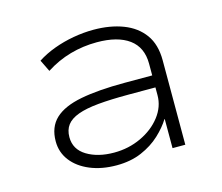

<svg xmlns="http://www.w3.org/2000/svg" viewBox="-79 -602 822 712"><g transform="rotate(-15 332.0 -246.0)"><path d="M287 8Q230 8 185.5 -10.5Q141 -29 116 -61.5Q91 -94 91 -136Q91 -191 124.5 -222.5Q158 -254 225.5 -267Q293 -280 394 -280H513V-234H397Q328 -234 280 -229.5Q232 -225 202 -214Q172 -203 158 -184.5Q144 -166 144 -138Q144 -91 186 -65.5Q228 -40 290 -40Q346 -40 394 -62.5Q442 -85 471 -122.5Q500 -160 500 -204V-325Q500 -388 456.5 -420Q413 -452 333 -452Q280 -452 230.5 -438Q181 -424 136 -395L114 -440Q143 -459 179.5 -472.5Q216 -486 255.5 -493Q295 -500 333 -500Q397 -500 446.5 -481Q496 -462 524 -423.5Q552 -385 552 -324V0H503V-111L502 -112Q485 -84 455 -56Q425 -28 383 -10Q341 8 287 8Z"/></g></svg>

Font: Nunito Sans 7pt SemiExpanded ExtraLight
Style: Regular
Weight: 250
Width: 6
Designer: Vernon Adams
Foundry: Vernon Adams
Version: Version 3.101;gftools[0.9.27]